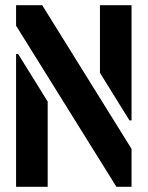

<svg xmlns="http://www.w3.org/2000/svg" viewBox="-20 -720 569 740"><path d="M428.7 0 42 -620.9V-700H142.6L487 -146.2V0ZM42 0V-511.8H50L163.8 -328.5V0ZM479 -255.9 365.2 -439.3V-700H487V-255.9Z"/></svg>

Font: Stick No Bills ExtraLight
Style: Regular
Weight: 200
Designer: Kosala Senevirathne, Siva Puranthara, Lasantha Premarathna, Tharique Azeez
Foundry: mooniak
Version: Version 2.000